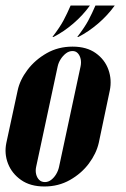

<svg xmlns="http://www.w3.org/2000/svg" viewBox="-26 -670 457 696"><path d="M168 -536Q205 -555 239.5 -584.5Q274 -614 300 -650H230Q218 -622 204.5 -596.5Q191 -571 164 -536ZM258 -536Q295 -555 329.5 -584.5Q364 -614 390 -650H320Q308 -622 294.5 -596.5Q281 -571 254 -536ZM-3 -152Q-11 -113 3 -77Q17 -41 50.5 -17.5Q84 6 135 6Q186 6 227.5 -17.5Q269 -41 296 -77Q323 -113 332 -152L372 -342Q380 -381 367 -417.5Q354 -454 321 -477.5Q288 -501 237 -501Q185 -501 143 -477Q101 -453 73.5 -416.5Q46 -380 38 -342ZM183 -429Q186 -443 194 -455.5Q202 -468 213 -476.5Q224 -485 237 -485Q249 -485 256.5 -476.5Q264 -468 266.5 -455.5Q269 -443 266 -429L188 -65Q185 -51 177.5 -38.5Q170 -26 159.5 -18Q149 -10 137 -10Q124 -10 116 -18Q108 -26 105 -38.5Q102 -51 105 -65Z"/></svg>

Font: Emberly Black
Style: Italic
Weight: 900
Italic angle: -12°
Designer: Rajesh Rajput
Foundry: Rajesh Rajput
Version: Version 1.000